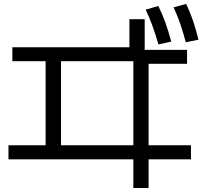

<svg xmlns="http://www.w3.org/2000/svg" viewBox="-20 -875 1040 982"><path d="M662 86.7V-60H23.3V-132H213.3V-562H43.3V-633.3H641.9V-776.7H720V-620H936.7V-548.6H740V-132H956.7V-60H740V86.7ZM292.1 -132H662V-562H292.1ZM790.3 -648Q775.6 -699 760.1 -741.7Q744.7 -784.3 725.3 -825.7L789.7 -844.3Q811 -801.3 826.7 -757.2Q842.4 -713 855.7 -662ZM930.3 -658.7Q916.6 -710.3 901.8 -753.3Q887 -796.3 867.7 -837.7L932.4 -855Q952.7 -812 967.7 -767.5Q982.7 -723 995 -672Z"/></svg>

Font: M PLUS 2 Thin
Style: Regular
Weight: 100
Designer: Coji Morishita
Foundry: UNDERFOREST DESIGN
Version: Version 1.001